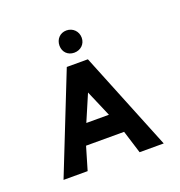

<svg xmlns="http://www.w3.org/2000/svg" viewBox="-76 -414 448 479"><g transform="rotate(-20 147.5 -174.0)"><path d="M149 -348C132 -348 120 -335 120 -318C120 -301 132 -289 149 -289C166 -289 179 -301 179 -318C179 -335 166 -348 149 -348ZM175 -262H119L15 0H79L97 -61H198L217 0H281ZM177 -114H117L147 -184Z"/></g></svg>

Font: Hussar Tani
Style: Dwa
Weight: 700
Foundry: Cannot Into Space Fonts
Version: Version 0.92